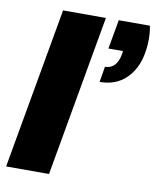

<svg xmlns="http://www.w3.org/2000/svg" viewBox="-83 -805 708 869"><g transform="rotate(10 270.5 -370.0)"><path d="M392.1 -740.2H535.2Q546.9 -681.2 535.2 -613.8Q522.5 -540.5 475.8 -495.4Q429.2 -450.2 355 -450.2L367.2 -522Q420.4 -522 433.1 -590.8L435.1 -606H368.2ZM4.9 0 136.2 -740.2H333L202.1 0Z"/></g></svg>

Font: Poppins ExtraBold
Style: Italic
Weight: 800
Italic angle: -10°
Designer: Ninad Kale (Devanagari), Jonny Pinhorn (Latin)
Foundry: Indian Type Foundry
Version: Version 3.200;PS 1.000;hotconv 16.6.54;makeotf.lib2.5.65590